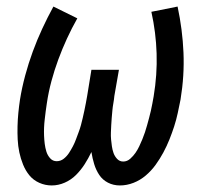

<svg xmlns="http://www.w3.org/2000/svg" viewBox="-20 -558 640 586"><path d="M138 8Q118 8 100 0Q82 -8 70 -22.5Q58 -37 50.5 -55.5Q43 -74 39 -93Q35 -112 34 -132Q33 -152 33.5 -172.5Q34 -193 36 -213.5Q38 -234 41 -254Q47 -291 57 -328Q67 -365 80 -400.5Q93 -436 109 -470.5Q125 -505 143 -538L216 -502Q199 -472 184.5 -440.5Q170 -409 158 -376.5Q146 -344 137 -310.5Q128 -277 123 -243Q121 -231 119.5 -218.5Q118 -206 116.5 -193.5Q115 -181 114.5 -168.5Q114 -156 114.5 -143.5Q115 -131 116.5 -119Q118 -107 121.5 -95.5Q125 -84 133 -75Q141 -66 153 -66Q165 -66 174.5 -73.5Q184 -81 190.5 -91Q197 -101 202.5 -111.5Q208 -122 212 -133Q216 -144 220 -154.5Q224 -165 227 -176Q230 -187 232.5 -198Q235 -209 237.5 -220.5Q240 -232 242 -243Q244 -254 246 -265L259 -345H343L329 -265Q328 -254 326 -243Q324 -232 323 -221Q322 -210 321 -198.5Q320 -187 319.5 -176Q319 -165 318.5 -154Q318 -143 319 -132.5Q320 -122 321.5 -111.5Q323 -101 326.5 -91Q330 -81 337.5 -73Q345 -65 356 -65Q368 -65 377.5 -73.5Q387 -82 393.5 -91.5Q400 -101 405 -111.5Q410 -122 414.5 -133Q419 -144 422.5 -154.5Q426 -165 429 -176Q432 -187 435 -198Q438 -209 440.5 -220Q443 -231 445 -242Q447 -253 449 -264Q460 -330 458 -394.5Q456 -459 442 -522L522 -538Q537 -468 540 -397.5Q543 -327 531 -254Q527 -234 522.5 -213Q518 -192 511.5 -172Q505 -152 497 -132Q489 -112 478.5 -92.5Q468 -73 455 -55Q442 -37 425 -22.5Q408 -8 387.5 0Q367 8 346 8Q326 8 309.5 -0.5Q293 -9 283 -24Q273 -39 267.5 -57Q262 -75 259 -94Q250 -75 238.5 -57Q227 -39 212 -24Q197 -9 177.5 -0.5Q158 8 138 8Z"/></svg>

Font: Iosevka Curly Slab Extended
Style: Italic
Weight: 400
Width: 7
Italic angle: -9°
Monospace: yes
Designer: Belleve Invis
Foundry: Belleve Invis
Version: Version 11.1.0; ttfautohint (v1.8.3)